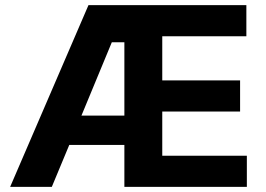

<svg xmlns="http://www.w3.org/2000/svg" viewBox="-20 -727 1034 747"><path d="M324.2 -707H938.5V-585.9H611.3V-414.1H914.1V-293H611.3V-121.1H940.4V0H463.9V-163.1H249.5L181.6 0H19.5ZM463.9 -277.3V-562.5H415L296.9 -277.3Z"/></svg>

Font: Pretendard GOV
Style: Bold
Weight: 700
Designer: Base glyphs from Inter by Rasmus Andersson; Hangeul glyphs from Noto Sans CJK(Source Han Sans) by Jang Soo-young and Kan
Foundry: Kil Hyung-jin
Version: Version 1.309